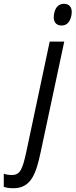

<svg xmlns="http://www.w3.org/2000/svg" viewBox="-148 -756 400 1016"><path d="M178 -621C205 -621 223 -639 230 -675C237 -713 222 -736 190 -736C163 -736 144 -717 138 -682C131 -644 146 -621 178 -621ZM-77 240C17 240 43 162 67 50L192 -536H115L-8 44C-29 141 -41 170 -86 170C-100 170 -117 168 -128 163V233C-113 238 -96 240 -77 240Z"/></svg>

Font: Noto Sans ExtraCondensed
Style: Italic
Weight: 400
Width: 2
Italic angle: -12°
Designer: Monotype Design Team
Foundry: Monotype Imaging Inc.
Version: Version 2.013